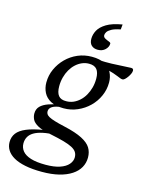

<svg xmlns="http://www.w3.org/2000/svg" viewBox="-197 -801 872 1132"><g transform="rotate(15 239.0 -235.0)"><path d="M490.5 -403.5Q483.5 -403.5 475.8 -406.5Q468 -409.5 456.8 -414.2Q445.5 -419 429 -424.5Q412.5 -430 388.8 -435.2Q365 -440.5 332 -444L323.5 -478Q365.5 -475.5 404.5 -476.8Q443.5 -478 474.2 -480.2Q505 -482.5 522 -482.5Q529.5 -482.5 533 -479.2Q536.5 -476 536.5 -469Q536.5 -460.5 531.5 -449.5Q526.5 -438.5 519 -428Q511.5 -417.5 503.8 -410.5Q496 -403.5 490.5 -403.5ZM203 -193.5Q225.5 -193.5 245.8 -202.2Q266 -211 283.2 -226.8Q300.5 -242.5 313 -264.5Q325.5 -286.5 332.5 -312.2Q339.5 -338 339.5 -367Q339.5 -405 324.5 -423.5Q309.5 -442 276.5 -442Q254 -442 233.8 -433.2Q213.5 -424.5 196.2 -408.5Q179 -392.5 166.5 -371Q154 -349.5 147 -323.2Q140 -297 140 -268.5Q140 -230 155 -211.2Q170 -192.5 203 -193.5ZM282 -486Q330.5 -486 360.5 -469.8Q390.5 -453.5 404.5 -426Q418.5 -398.5 418.5 -364.5Q418.5 -322 401.2 -283Q384 -244 353.5 -214Q323 -184 283 -166.5Q243 -149 198 -149Q149.5 -149 119.2 -165.2Q89 -181.5 75 -209.2Q61 -237 61 -270.5Q61 -313.5 78.5 -352.2Q96 -391 126.2 -421.2Q156.5 -451.5 196.5 -468.8Q236.5 -486 282 -486ZM171 246Q112.5 246 69.5 237.2Q26.5 228.5 -1.5 212.5Q-29.5 196.5 -43.5 174.2Q-57.5 152 -57.5 125.5Q-57.5 93.5 -39.8 70.2Q-22 47 16.5 31Q55 15 118.5 4.5L140.5 -20.5L199.5 14.5Q151.5 15 117.8 22.2Q84 29.5 63.2 42Q42.5 54.5 33 72.2Q23.5 90 23.5 111.5Q23.5 138 39.8 158Q56 178 91 189Q126 200 182 200Q234 200 268.5 188.2Q303 176.5 320.2 156.5Q337.5 136.5 337.5 113.5Q337.5 95 329 81.8Q320.5 68.5 300.8 58Q281 47.5 248 38.2Q215 29 166.5 19Q110.5 8.5 83.5 -6.8Q56.5 -22 48.2 -39.8Q40 -57.5 40 -75Q40 -102.5 57.2 -119.8Q74.5 -137 105.8 -148Q137 -159 178.5 -166.5L193.5 -153.5Q149 -149.5 130.5 -137.8Q112 -126 112 -108Q112 -99 116.2 -91.5Q120.5 -84 132.8 -77Q145 -70 168.8 -62.8Q192.5 -55.5 232.5 -46.5Q303 -30.5 342.2 -10.2Q381.5 10 397.2 35.5Q413 61 413 94.5Q413 127.5 397.5 155.2Q382 183 351.2 203.2Q320.5 223.5 275.5 234.8Q230.5 246 171 246ZM366 -588.5Q366 -568 348.5 -551.2Q331 -534.5 303.5 -534.5Q279 -534.5 264.8 -548Q250.5 -561.5 250.5 -587.5Q250.5 -614 264.2 -639.5Q278 -665 311.8 -685.5Q345.5 -706 407 -716.5L404 -685.5Q368 -678.5 349.8 -668.2Q331.5 -658 325 -647.5Q318.5 -637 318.5 -628Q318.5 -616 330.5 -609.5Q342.5 -603 354.2 -598.8Q366 -594.5 366 -588.5Z"/></g></svg>

Font: Newsreader 11pt
Style: Italic
Weight: 400
Italic angle: -17°
Version: Version 1.003